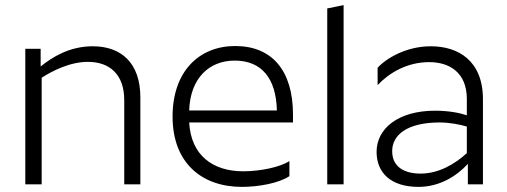

<svg xmlns="http://www.w3.org/2000/svg" viewBox="-20 -721 1984 751"><path d="M79 -530V0H143V-417C184 -443 252 -479 324 -479C407 -479 466 -432 466 -329V0H529V-340C529 -476 453 -540 343 -540C252 -540 185 -498 139 -461V-530Z M1112 -32V-91C1075 -67 998 -51 931 -51C814 -51 727 -112 720 -242H1126V-273C1126 -445 1044 -541 900 -541C758 -541 655 -441 655 -265C655 -83 770 10 926 10C993 10 1072 -5 1112 -32ZM898 -484C1003 -484 1060 -415 1063 -289H720C724 -415 798 -484 898 -484Z M1260 -688V0H1324V-701Z M1806 -334V-270C1780 -279 1736 -288 1682 -288C1537 -288 1453 -218 1453 -127C1453 -45 1509 10 1617 10C1700 10 1767 -33 1810 -80V0H1869V-333C1869 -484 1772 -540 1665 -540C1569 -540 1491 -493 1457 -456V-388C1501 -435 1571 -478 1659 -478C1736 -478 1806 -439 1806 -334ZM1514 -130C1514 -194 1574 -242 1700 -242C1738 -242 1780 -234 1806 -226V-122C1759 -79 1696 -42 1625 -42C1563 -42 1514 -67 1514 -130Z"/></svg>

Font: Roundo
Style: Regular
Weight: 400
Designer: Shiva Nallaperumal
Foundry: Indian Type Foundry
Version: Version 2.000